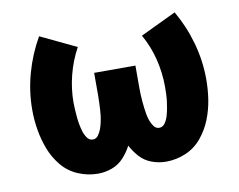

<svg xmlns="http://www.w3.org/2000/svg" viewBox="-62 -588 845 678"><g transform="rotate(-10 360.0 -249.0)"><path d="M482 8Q519 8 553 -6.5Q587 -21 610.5 -49.5Q634 -78 647.5 -112Q661 -146 666.5 -182Q672 -218 672 -254Q672 -320 654 -384.5Q636 -449 603 -506L475 -445Q500 -401 512 -352Q524 -303 524 -254Q524 -241 523.5 -227.5Q523 -214 521.5 -201.5Q520 -189 517.5 -176Q515 -163 511.5 -150.5Q508 -138 500 -126Q492 -114 479 -114Q467 -114 459.5 -124.5Q452 -135 448 -146.5Q444 -158 442 -169.5Q440 -181 438.5 -193Q437 -205 436 -217Q435 -229 434.5 -241Q434 -253 434 -265V-345H286V-265Q286 -253 285.5 -241Q285 -229 284.5 -217Q284 -205 282.5 -193Q281 -181 278.5 -169.5Q276 -158 272 -146.5Q268 -135 260.5 -124.5Q253 -114 241 -114Q228 -114 220 -126Q212 -138 208.5 -150.5Q205 -163 202.5 -176Q200 -189 199 -201.5Q198 -214 197 -227.5Q196 -241 196 -254Q196 -303 208.5 -352Q221 -401 245 -445L117 -506Q84 -449 66 -384.5Q48 -320 48 -254Q48 -218 54 -182Q60 -146 73 -112Q86 -78 109.5 -49.5Q133 -21 167.5 -6.5Q202 8 238 8Q264 8 288.5 -1Q313 -10 330.5 -29Q348 -48 360 -71Q372 -48 389.5 -29Q407 -10 432 -1Q457 8 482 8Z"/></g></svg>

Font: Iosevka Sparkle Heavy
Style: Regular
Weight: 900
Designer: Belleve Invis
Foundry: Belleve Invis
Version: Version 4.5.0; ttfautohint (v1.8.3)